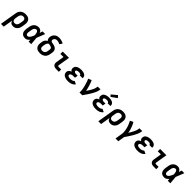

<svg xmlns="http://www.w3.org/2000/svg" viewBox="667 -3207 5855 5855"><g transform="rotate(45 3594.5 -279.5)"><path d="M-11 215 80 -333Q84 -360 93.5 -386.5Q103 -413 120 -436.5Q137 -460 160 -478.5Q183 -497 209 -508Q235 -519 262.5 -523.5Q290 -528 317 -528Q317 -528 317.5 -528Q318 -528 318 -528Q350 -528 381 -522.5Q412 -517 438.5 -502.5Q465 -488 484.5 -464.5Q504 -441 513.5 -412Q523 -383 523 -351Q523 -319 518 -287L502 -187Q498 -163 490.5 -138.5Q483 -114 470 -91.5Q457 -69 438.5 -49.5Q420 -30 397.5 -16.5Q375 -3 350 2.5Q325 8 301 8Q275 8 251 2Q227 -4 208.5 -18.5Q190 -33 178.5 -54Q167 -75 161 -98L109 215ZM268 -93Q289 -93 310.5 -100.5Q332 -108 348 -124.5Q364 -141 372.5 -161.5Q381 -182 384 -203L401 -303Q405 -327 403.5 -349.5Q402 -372 391 -390.5Q380 -409 360 -418Q340 -427 317 -427Q295 -427 273.5 -419.5Q252 -412 235.5 -396Q219 -380 210 -359Q201 -338 197 -317L183 -230Q180 -213 179 -197Q178 -181 181 -165Q184 -149 191 -135Q198 -121 209 -111Q220 -101 236 -97Q252 -93 268 -93Z M821 8Q791 8 761.5 1.5Q732 -5 709 -21Q686 -37 670.5 -61Q655 -85 648 -113.5Q641 -142 641.5 -172Q642 -202 647 -233L664 -333Q668 -359 676.5 -384Q685 -409 699.5 -432.5Q714 -456 734.5 -475Q755 -494 779.5 -506Q804 -518 830.5 -523Q857 -528 882 -528Q906 -528 928.5 -521Q951 -514 968.5 -500Q986 -486 998.5 -467Q1011 -448 1020 -427Q1027 -451 1035 -474Q1043 -497 1051 -520H1163Q1136 -453 1110.5 -385.5Q1085 -318 1057 -251Q1064 -188 1068.5 -125.5Q1073 -63 1079 0H967Q967 -20 967 -40Q967 -60 967 -79Q953 -62 937.5 -45.5Q922 -29 903 -17Q884 -5 863 1.5Q842 8 821 8ZM821 -93Q840 -93 858 -103Q876 -113 889.5 -128Q903 -143 913 -160Q923 -177 932 -195Q941 -213 948.5 -230.5Q956 -248 963 -267Q962 -283 960.5 -300Q959 -317 956 -333.5Q953 -350 948 -365.5Q943 -381 935 -395Q927 -409 913 -418Q899 -427 882 -427Q863 -427 843.5 -417.5Q824 -408 811 -391.5Q798 -375 791 -355.5Q784 -336 781 -317L765 -217Q762 -203 761 -189.5Q760 -176 761 -162.5Q762 -149 765.5 -136.5Q769 -124 776.5 -114Q784 -104 796 -98.5Q808 -93 821 -93Z M1456 8Q1424 8 1393 2.5Q1362 -3 1335.5 -17.5Q1309 -32 1289.5 -55.5Q1270 -79 1260.5 -108Q1251 -137 1250.5 -169Q1250 -201 1255 -233L1265 -293Q1269 -314 1277 -334Q1285 -354 1298.5 -371.5Q1312 -389 1330 -402.5Q1348 -416 1368 -426Q1354 -438 1344 -454Q1334 -470 1329 -488.5Q1324 -507 1323 -527Q1322 -547 1326 -568Q1330 -592 1340 -616Q1350 -640 1365.5 -661.5Q1381 -683 1402.5 -699.5Q1424 -716 1448 -726Q1472 -736 1497 -740Q1522 -744 1547 -744Q1600 -744 1650.5 -730Q1701 -716 1744 -692L1687 -604Q1658 -621 1624 -631.5Q1590 -642 1554 -642Q1536 -642 1517.5 -637.5Q1499 -633 1483 -621.5Q1467 -610 1457 -593Q1447 -576 1444 -558Q1441 -537 1449 -518Q1457 -499 1475 -491Q1493 -483 1513.5 -481Q1534 -479 1554 -474.5Q1574 -470 1593 -464.5Q1612 -459 1630 -450.5Q1648 -442 1663.5 -430.5Q1679 -419 1690.5 -403.5Q1702 -388 1709 -369.5Q1716 -351 1718 -330.5Q1720 -310 1717.5 -289Q1715 -268 1712 -247L1702 -187Q1697 -160 1687 -133Q1677 -106 1659.5 -82Q1642 -58 1617.5 -40Q1593 -22 1566.5 -11Q1540 0 1512 4Q1484 8 1456 8ZM1456 -93Q1479 -93 1501.5 -99.5Q1524 -106 1542.5 -122Q1561 -138 1571 -159.5Q1581 -181 1584 -203L1594 -264Q1598 -283 1597.5 -302.5Q1597 -322 1587.5 -337.5Q1578 -353 1561.5 -362Q1545 -371 1526.5 -375.5Q1508 -380 1489.5 -382.5Q1471 -385 1452 -389Q1437 -381 1424.5 -368Q1412 -355 1403.5 -340Q1395 -325 1390 -309Q1385 -293 1382 -277L1373 -217Q1369 -194 1370 -171Q1371 -148 1382 -129.5Q1393 -111 1413 -102Q1433 -93 1456 -93Z M2157 0Q2134 0 2112.5 -3.5Q2091 -7 2071.5 -16Q2052 -25 2037.5 -40.5Q2023 -56 2015.5 -76Q2008 -96 2007.5 -118Q2007 -140 2011 -163L2053 -419H1919V-520H2190L2128 -146Q2127 -138 2127 -130Q2127 -122 2130.5 -115Q2134 -108 2141.5 -104.5Q2149 -101 2157 -101H2272V0Z M2672 8Q2642 8 2612.5 5Q2583 2 2555.5 -6.5Q2528 -15 2504 -29Q2480 -43 2463 -65Q2446 -87 2439 -115.5Q2432 -144 2437 -174Q2440 -193 2449 -210.5Q2458 -228 2473 -241Q2488 -254 2506 -262.5Q2524 -271 2543 -277Q2528 -286 2516 -298.5Q2504 -311 2497 -327Q2490 -343 2489 -361.5Q2488 -380 2491 -398Q2494 -421 2506 -442.5Q2518 -464 2537 -479Q2556 -494 2578.5 -503.5Q2601 -513 2623.5 -518.5Q2646 -524 2669 -526Q2692 -528 2714 -528Q2740 -528 2764.5 -525.5Q2789 -523 2813 -517Q2837 -511 2858 -500Q2879 -489 2894.5 -471.5Q2910 -454 2917 -430.5Q2924 -407 2920 -381Q2920 -379 2919.5 -377.5Q2919 -376 2919 -374H2800Q2800 -375 2800 -375.5Q2800 -376 2800 -376Q2803 -391 2793.5 -402Q2784 -413 2771 -418.5Q2758 -424 2743.5 -425.5Q2729 -427 2714 -427Q2704 -427 2694 -426.5Q2684 -426 2673.5 -424.5Q2663 -423 2653 -420Q2643 -417 2633 -412Q2623 -407 2616 -398.5Q2609 -390 2607 -380Q2605 -364 2613.5 -351Q2622 -338 2635.5 -331.5Q2649 -325 2665 -323Q2681 -321 2697 -321H2762L2746 -220H2680Q2668 -220 2656 -219.5Q2644 -219 2632 -216.5Q2620 -214 2607.5 -210.5Q2595 -207 2584 -200.5Q2573 -194 2565 -183Q2557 -172 2555 -160Q2553 -147 2558 -135Q2563 -123 2573 -115.5Q2583 -108 2595 -104Q2607 -100 2619.5 -97.5Q2632 -95 2645.5 -94Q2659 -93 2672 -93Q2691 -93 2709 -95Q2727 -97 2745.5 -102.5Q2764 -108 2781 -118Q2798 -128 2810 -144L2909 -98Q2890 -69 2862 -47.5Q2834 -26 2802 -13.5Q2770 -1 2737.5 3.5Q2705 8 2672 8Z M3162 0Q3167 -33 3165 -65Q3163 -97 3158 -128.5Q3153 -160 3146.5 -190.5Q3140 -221 3132 -251.5Q3124 -282 3115 -312Q3106 -342 3096.5 -371Q3087 -400 3076 -429Q3065 -458 3052 -486L3160 -528Q3179 -487 3195 -443.5Q3211 -400 3224.5 -356Q3238 -312 3249.5 -267Q3261 -222 3270 -176Q3285 -199 3300.5 -222.5Q3316 -246 3330.5 -269.5Q3345 -293 3358.5 -317Q3372 -341 3384 -366Q3396 -391 3406 -416.5Q3416 -442 3420 -468L3429 -520H3549L3540 -468Q3535 -436 3523 -405Q3511 -374 3496.5 -344Q3482 -314 3466 -284.5Q3450 -255 3432.5 -226Q3415 -197 3396.5 -168.5Q3378 -140 3359 -111.5Q3340 -83 3320.5 -55.5Q3301 -28 3282 0Z M3872 8Q3842 8 3812.5 5Q3783 2 3755.5 -6.5Q3728 -15 3704 -29Q3680 -43 3663 -65Q3646 -87 3639 -115.5Q3632 -144 3637 -174Q3640 -193 3649 -210.5Q3658 -228 3673 -241Q3688 -254 3706 -262.5Q3724 -271 3743 -277Q3728 -286 3716 -298.5Q3704 -311 3697 -327Q3690 -343 3689 -361.5Q3688 -380 3691 -398Q3694 -421 3706 -442.5Q3718 -464 3737 -479Q3756 -494 3778.5 -503.5Q3801 -513 3823.5 -518.5Q3846 -524 3869 -526Q3892 -528 3914 -528Q3940 -528 3964.5 -525.5Q3989 -523 4013 -517Q4037 -511 4058 -500Q4079 -489 4094.5 -471.5Q4110 -454 4117 -430.5Q4124 -407 4120 -381Q4120 -379 4119.5 -377.5Q4119 -376 4119 -374H4000Q4000 -375 4000 -375.5Q4000 -376 4000 -376Q4003 -391 3993.5 -402Q3984 -413 3971 -418.5Q3958 -424 3943.5 -425.5Q3929 -427 3914 -427Q3904 -427 3894 -426.5Q3884 -426 3873.5 -424.5Q3863 -423 3853 -420Q3843 -417 3833 -412Q3823 -407 3816 -398.5Q3809 -390 3807 -380Q3805 -364 3813.5 -351Q3822 -338 3835.5 -331.5Q3849 -325 3865 -323Q3881 -321 3897 -321H3962L3946 -220H3880Q3868 -220 3856 -219.5Q3844 -219 3832 -216.5Q3820 -214 3807.5 -210.5Q3795 -207 3784 -200.5Q3773 -194 3765 -183Q3757 -172 3755 -160Q3753 -147 3758 -135Q3763 -123 3773 -115.5Q3783 -108 3795 -104Q3807 -100 3819.5 -97.5Q3832 -95 3845.5 -94Q3859 -93 3872 -93Q3891 -93 3909 -95Q3927 -97 3945.5 -102.5Q3964 -108 3981 -118Q3998 -128 4010 -144L4109 -98Q4090 -69 4062 -47.5Q4034 -26 4002 -13.5Q3970 -1 3937.5 3.5Q3905 8 3872 8ZM3926 -572 3875 -628 4050 -774 4112 -706Z M4189 215 4280 -333Q4284 -360 4293.5 -386.5Q4303 -413 4320 -436.5Q4337 -460 4360 -478.5Q4383 -497 4409 -508Q4435 -519 4462.5 -523.5Q4490 -528 4517 -528Q4517 -528 4517.5 -528Q4518 -528 4518 -528Q4550 -528 4581 -522.5Q4612 -517 4638.5 -502.5Q4665 -488 4684.5 -464.5Q4704 -441 4713.5 -412Q4723 -383 4723 -351Q4723 -319 4718 -287L4702 -187Q4698 -163 4690.5 -138.5Q4683 -114 4670 -91.5Q4657 -69 4638.5 -49.5Q4620 -30 4597.5 -16.5Q4575 -3 4550 2.5Q4525 8 4501 8Q4475 8 4451 2Q4427 -4 4408.5 -18.5Q4390 -33 4378.5 -54Q4367 -75 4361 -98L4309 215ZM4468 -93Q4489 -93 4510.5 -100.5Q4532 -108 4548 -124.5Q4564 -141 4572.5 -161.5Q4581 -182 4584 -203L4601 -303Q4605 -327 4603.5 -349.5Q4602 -372 4591 -390.5Q4580 -409 4560 -418Q4540 -427 4517 -427Q4495 -427 4473.5 -419.5Q4452 -412 4435.5 -396Q4419 -380 4410 -359Q4401 -338 4397 -317L4383 -230Q4380 -213 4379 -197Q4378 -181 4381 -165Q4384 -149 4391 -135Q4398 -121 4409 -111Q4420 -101 4436 -97Q4452 -93 4468 -93Z M4931 215 4969 -16Q4976 -58 4973.5 -99.5Q4971 -141 4965 -181Q4959 -221 4948 -259Q4937 -297 4923.5 -334.5Q4910 -372 4894 -407.5Q4878 -443 4858 -477L4960 -528Q4984 -489 5003 -447.5Q5022 -406 5037.5 -362.5Q5053 -319 5065.5 -274Q5078 -229 5084 -182Q5106 -216 5126.5 -251Q5147 -286 5165 -321.5Q5183 -357 5198.5 -393.5Q5214 -430 5220 -468L5229 -520H5349L5340 -468Q5335 -437 5323 -406Q5311 -375 5297 -344.5Q5283 -314 5267 -284.5Q5251 -255 5234 -226Q5217 -197 5199 -168.5Q5181 -140 5162.5 -112Q5144 -84 5125 -56Q5106 -28 5086 0L5051 215Z M5672 8Q5642 8 5612.5 5Q5583 2 5555.5 -6.5Q5528 -15 5504 -29Q5480 -43 5463 -65Q5446 -87 5439 -115.5Q5432 -144 5437 -174Q5440 -193 5449 -210.5Q5458 -228 5473 -241Q5488 -254 5506 -262.5Q5524 -271 5543 -277Q5528 -286 5516 -298.5Q5504 -311 5497 -327Q5490 -343 5489 -361.5Q5488 -380 5491 -398Q5494 -421 5506 -442.5Q5518 -464 5537 -479Q5556 -494 5578.5 -503.5Q5601 -513 5623.5 -518.5Q5646 -524 5669 -526Q5692 -528 5714 -528Q5740 -528 5764.5 -525.5Q5789 -523 5813 -517Q5837 -511 5858 -500Q5879 -489 5894.5 -471.5Q5910 -454 5917 -430.5Q5924 -407 5920 -381Q5920 -379 5919.5 -377.5Q5919 -376 5919 -374H5800Q5800 -375 5800 -375.5Q5800 -376 5800 -376Q5803 -391 5793.5 -402Q5784 -413 5771 -418.5Q5758 -424 5743.5 -425.5Q5729 -427 5714 -427Q5704 -427 5694 -426.5Q5684 -426 5673.5 -424.5Q5663 -423 5653 -420Q5643 -417 5633 -412Q5623 -407 5616 -398.5Q5609 -390 5607 -380Q5605 -364 5613.5 -351Q5622 -338 5635.5 -331.5Q5649 -325 5665 -323Q5681 -321 5697 -321H5762L5746 -220H5680Q5668 -220 5656 -219.5Q5644 -219 5632 -216.5Q5620 -214 5607.5 -210.5Q5595 -207 5584 -200.5Q5573 -194 5565 -183Q5557 -172 5555 -160Q5553 -147 5558 -135Q5563 -123 5573 -115.5Q5583 -108 5595 -104Q5607 -100 5619.5 -97.5Q5632 -95 5645.5 -94Q5659 -93 5672 -93Q5691 -93 5709 -95Q5727 -97 5745.5 -102.5Q5764 -108 5781 -118Q5798 -128 5810 -144L5909 -98Q5890 -69 5862 -47.5Q5834 -26 5802 -13.5Q5770 -1 5737.5 3.5Q5705 8 5672 8Z M6357 0Q6334 0 6312.5 -3.5Q6291 -7 6271.5 -16Q6252 -25 6237.5 -40.5Q6223 -56 6215.5 -76Q6208 -96 6207.5 -118Q6207 -140 6211 -163L6253 -419H6119V-520H6390L6328 -146Q6327 -138 6327 -130Q6327 -122 6330.5 -115Q6334 -108 6341.5 -104.5Q6349 -101 6357 -101H6472V0Z M6821 8Q6791 8 6761.5 1.5Q6732 -5 6709 -21Q6686 -37 6670.5 -61Q6655 -85 6648 -113.5Q6641 -142 6641.5 -172Q6642 -202 6647 -233L6664 -333Q6668 -359 6676.5 -384Q6685 -409 6699.5 -432.5Q6714 -456 6734.5 -475Q6755 -494 6779.5 -506Q6804 -518 6830.5 -523Q6857 -528 6882 -528Q6906 -528 6928.5 -521Q6951 -514 6968.5 -500Q6986 -486 6998.5 -467Q7011 -448 7020 -427Q7027 -451 7035 -474Q7043 -497 7051 -520H7163Q7136 -453 7110.5 -385.5Q7085 -318 7057 -251Q7064 -188 7068.5 -125.5Q7073 -63 7079 0H6967Q6967 -20 6967 -40Q6967 -60 6967 -79Q6953 -62 6937.5 -45.5Q6922 -29 6903 -17Q6884 -5 6863 1.5Q6842 8 6821 8ZM6821 -93Q6840 -93 6858 -103Q6876 -113 6889.5 -128Q6903 -143 6913 -160Q6923 -177 6932 -195Q6941 -213 6948.5 -230.5Q6956 -248 6963 -267Q6962 -283 6960.5 -300Q6959 -317 6956 -333.5Q6953 -350 6948 -365.5Q6943 -381 6935 -395Q6927 -409 6913 -418Q6899 -427 6882 -427Q6863 -427 6843.5 -417.5Q6824 -408 6811 -391.5Q6798 -375 6791 -355.5Q6784 -336 6781 -317L6765 -217Q6762 -203 6761 -189.5Q6760 -176 6761 -162.5Q6762 -149 6765.5 -136.5Q6769 -124 6776.5 -114Q6784 -104 6796 -98.5Q6808 -93 6821 -93Z"/></g></svg>

Font: Iosevka SS04 Extended
Style: Bold Italic
Weight: 700
Width: 7
Italic angle: -9°
Monospace: yes
Designer: Belleve Invis
Foundry: Belleve Invis
Version: Version 19.0.0; ttfautohint (v1.8.4)